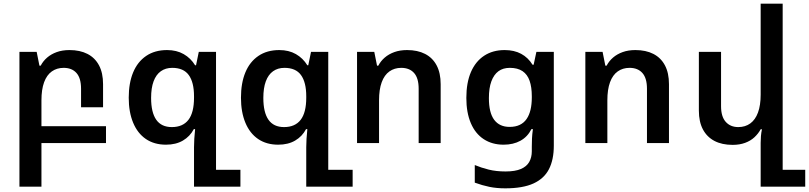

<svg xmlns="http://www.w3.org/2000/svg" viewBox="-20 -780 4411 1047"><path d="M86 238V-497H180L195 -422H202Q215 -447 237 -466Q259 -485 289.5 -496Q320 -507 359 -507Q416 -507 457 -486Q498 -465 520 -423.5Q542 -382 542 -321V-195H422V-296Q422 -354 397 -382Q372 -410 327 -410Q290 -410 262.5 -390.5Q235 -371 220.5 -331.5Q206 -292 206 -233V238ZM140 -92H558V0H140Z M1038 238V23Q1038 2 1039.5 -23Q1041 -48 1044 -76H1037Q1016 -36 977.5 -13.5Q939 9 885 9Q821 9 775.5 -22Q730 -53 706 -111Q682 -169 682 -247Q682 -327 706 -385Q730 -443 777 -475Q824 -507 891 -507Q943 -507 981.5 -485Q1020 -463 1044 -424H1049L1064 -497H1158V146H1291V238ZM917 -87Q977 -87 1007.5 -126.5Q1038 -166 1038 -247V-255Q1038 -331 1009.5 -370.5Q981 -410 919 -410Q883 -410 857 -391.5Q831 -373 817.5 -336.5Q804 -300 804 -246Q804 -167 832 -127Q860 -87 917 -87Z M1650 238V23Q1650 2 1651.5 -23Q1653 -48 1656 -76H1649Q1628 -36 1589.5 -13.5Q1551 9 1497 9Q1433 9 1387.5 -22Q1342 -53 1318 -111Q1294 -169 1294 -247Q1294 -327 1318 -385Q1342 -443 1389 -475Q1436 -507 1503 -507Q1555 -507 1593.5 -485Q1632 -463 1656 -424H1661L1676 -497H1770V146H1903V238ZM1529 -87Q1589 -87 1619.5 -126.5Q1650 -166 1650 -247V-255Q1650 -331 1621.5 -370.5Q1593 -410 1531 -410Q1495 -410 1469 -391.5Q1443 -373 1429.5 -336.5Q1416 -300 1416 -246Q1416 -167 1444 -127Q1472 -87 1529 -87Z M1927 0V-497H2021L2036 -422H2043Q2056 -447 2078 -466Q2100 -485 2130.5 -496Q2161 -507 2200 -507Q2257 -507 2298 -486Q2339 -465 2361 -423.5Q2383 -382 2383 -321V0H2263V-296Q2263 -354 2238 -382Q2213 -410 2168 -410Q2131 -410 2103.5 -390.5Q2076 -371 2061.5 -331.5Q2047 -292 2047 -233V0Z M2735 247Q2688 247 2649 239Q2610 231 2569 216V120Q2605 135 2645.5 145Q2686 155 2737 155Q2789 155 2820.5 141.5Q2852 128 2866 103Q2880 78 2880 45V20Q2880 -2 2881 -24.5Q2882 -47 2886 -76H2878Q2857 -34 2818 -12.5Q2779 9 2726 9Q2664 9 2618 -21Q2572 -51 2547.5 -108.5Q2523 -166 2523 -246Q2523 -329 2548 -387Q2573 -445 2620 -476Q2667 -507 2732 -507Q2784 -507 2822 -486.5Q2860 -466 2884 -427H2890L2905 -497H3000V14Q3000 91 2973.5 142.5Q2947 194 2889 220.5Q2831 247 2735 247ZM2759 -88Q2791 -88 2814 -99Q2837 -110 2851.5 -131Q2866 -152 2873 -181.5Q2880 -211 2880 -248V-255Q2880 -305 2868 -339.5Q2856 -374 2829.5 -392Q2803 -410 2760 -410Q2723 -410 2698 -391.5Q2673 -373 2659.5 -336.5Q2646 -300 2646 -245Q2646 -165 2675 -126.5Q2704 -88 2759 -88Z M3172 0V-497H3266L3281 -422H3288Q3301 -447 3323 -466Q3345 -485 3375.5 -496Q3406 -507 3445 -507Q3502 -507 3543 -486Q3584 -465 3606 -423.5Q3628 -382 3628 -321V0H3508V-296Q3508 -354 3483 -382Q3458 -410 3413 -410Q3376 -410 3348.5 -390.5Q3321 -371 3306.5 -331.5Q3292 -292 3292 -233V0Z M4248 146H4371V238H4128V-1Q4128 -20 4129.5 -38Q4131 -56 4135 -75H4128Q4115 -51 4094 -31.5Q4073 -12 4043 -1Q4013 10 3975 10Q3917 10 3876 -11.5Q3835 -33 3813 -74.5Q3791 -116 3791 -177V-497H3912V-201Q3912 -144 3937.5 -115.5Q3963 -87 4006 -87Q4044 -87 4071.5 -107Q4099 -127 4113.5 -166.5Q4128 -206 4128 -264V-760H4248Z"/></svg>

Font: Noto Sans Armenian SemiBold
Style: Regular
Weight: 600
Designer: Monotype Design Team
Foundry: Monotype Imaging Inc.
Version: Version 2.007